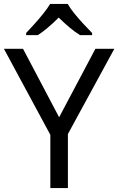

<svg xmlns="http://www.w3.org/2000/svg" viewBox="-20 -964 606 984"><path d="M283 -363 469 -714H566L328 -277V0H238V-273L0 -714H98ZM327 -944Q339 -922 361.5 -894.5Q384 -867 408.5 -840.5Q433 -814 452 -795V-784H390Q364 -800 336 -823.5Q308 -847 281 -874Q254 -847 227 -824Q200 -801 174 -784H114V-795Q133 -815 156.5 -841Q180 -867 202 -894.5Q224 -922 237 -944Z"/></svg>

Font: Noto Sans Canadian Aboriginal
Style: Regular
Weight: 400
Designer: Monotype Design Team, Typotheque's Kevin King
Foundry: Monotype Imaging Inc.
Version: Version 2.002